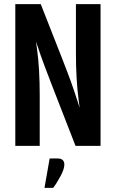

<svg xmlns="http://www.w3.org/2000/svg" viewBox="-20 -705 560 928"><path d="M259 61Q291 61 291 91Q291 112 272.5 146.5Q254 181 237 203H195L220 61ZM347 -685H466V0H345Q198 -375 177 -436.5Q156 -498 154 -504Q154 -502 159 -467Q172 -376 172 -242V0H54V-685H177Q304 -364 324 -307Q344 -250 353.5 -219.5Q363 -189 365 -184Q365 -188 360 -222Q347 -322 347 -449Z"/></svg>

Font: Khand Semibold
Style: Regular
Weight: 600
Designer: Devanagari: Sanchit Sawaria, Jyotish Sonowal; Latin: Satya Rajpurohit
Foundry: Indian Type Foundry
Version: Version 1.100;PS 1.0;hotconv 1.0.78;makeotf.lib2.5.61930; tt